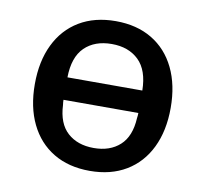

<svg xmlns="http://www.w3.org/2000/svg" viewBox="-65 -599 731 682"><g transform="rotate(10 300.0 -258.0)"><path d="M300 12Q224 12 169 -21Q114 -54 84.5 -114.8Q55 -175.5 55 -258Q55 -340.5 84.5 -401.2Q114 -462 169 -495Q224 -528 300 -528Q376 -528 431 -495Q486 -462 515.5 -401.2Q545 -340.5 545 -258Q545 -175.5 515.5 -114.8Q486 -54 431 -21Q376 12 300 12ZM300 -445.5Q238.5 -445.5 202.2 -410Q166 -374.5 165 -301.5H435Q434 -374.5 397.5 -410Q361 -445.5 300 -445.5ZM300 -70.5Q358.5 -70.5 394.2 -103Q430 -135.5 433.5 -202Q435 -211 435 -220.5H165Q165 -211.5 166.5 -202Q169.5 -135.5 205.5 -103Q241.5 -70.5 300 -70.5Z"/></g></svg>

Font: Lilex Medium
Style: Regular
Weight: 500
Designer: Mike Abbink, Paul van der Laan, Pieter van Rosmalen, Mikhael Khrustik
Foundry: Mikhael Khrustik
Version: Version 1.100